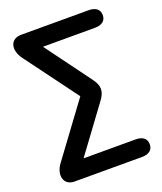

<svg xmlns="http://www.w3.org/2000/svg" viewBox="-159 -807 918 1088"><g transform="rotate(-20 300.0 -262.5)"><path d="M507 180C549 180 573 161 573 127C573 93 549 74 507 74H193L395 -200C429 -246 428 -280 395 -325L193 -599H507C549 -599 573 -618 573 -652C573 -686 549 -705 507 -705H100C34 -705 15 -642 62 -579L296 -263L62 54C17 114 35 180 100 180Z"/></g></svg>

Font: Nunito
Style: Bold
Weight: 700
Designer: Vernon Adams
Foundry: Vernon Adams
Version: Version 3.602